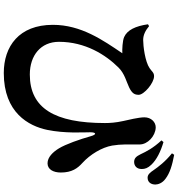

<svg xmlns="http://www.w3.org/2000/svg" viewBox="18 -914 963 1040"><g transform="rotate(90 500.0 -393.5)"><path d="M856 -638C877 -638 895 -651 895 -679C895 -697 890 -712 872 -731C845 -760 800 -782 749 -797L740 -786C781 -742 800 -705 815 -673C827 -649 836 -639 856 -638ZM942 -711C967 -711 979 -730 979 -753C979 -768 971 -791 949 -807C917 -832 875 -844 818 -855L810 -843C856 -806 884 -768 900 -745C914 -724 925 -711 942 -711ZM180 -584C200 -575 247 -573 268 -574C197 -469 114 -351 114 -198C114 -14 231 68 375 68C590 68 662 -67 683 -167C703 -264 696 -362 696 -400C696 -434 708 -436 717 -404C734 -343 761 -267 783 -231C803 -198 831 -169 864 -169C897 -169 914 -200 914 -241C914 -301 891 -332 862 -358C816 -400 778 -463 768 -519C760 -566 762 -609 762 -668C762 -711 717 -753 671 -755C641 -756 615 -730 615 -694C615 -662 629 -607 635 -579C644 -539 646 -505 646 -480C646 -208 566 -73 383 -73C280 -73 206 -132 206 -231C206 -373 276 -484 346 -554C379 -587 422 -596 453 -611C486 -627 493 -641 493 -663C493 -691 430 -746 392 -746C373 -746 368 -735 349 -722C313 -697 228 -687 196 -687C168 -687 144 -700 121 -719L111 -713C121 -645 142 -601 180 -584Z"/></g></svg>

Font: Noto Serif KR Black
Style: Regular
Weight: 900
Version: Version 1.001;PS 1.001;hotconv 16.6.54;makeotf.lib2.5.65590